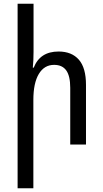

<svg xmlns="http://www.w3.org/2000/svg" viewBox="-20 -780 555 1036"><path d="M161 -500Q161 -454 157 -415H162Q196 -502 296 -502Q367 -502 405.5 -458Q444 -414 444 -322V0H359V-306Q359 -370 337.5 -400Q316 -430 272 -430Q219 -430 189.5 -381Q160 -332 160 -241V236H75V-760H161Z"/></svg>

Font: Noto Sans Armenian Narrow
Style: Regular
Weight: 400
Width: 4
Designer: Monotype Design team
Foundry: Monotype Imaging Inc.
Version: Version 1.000